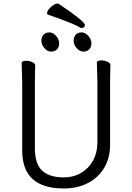

<svg xmlns="http://www.w3.org/2000/svg" viewBox="-20 -1052 750 1090"><path d="M531 -658 530 -697Q530 -703 537 -706Q544 -709 555 -709Q573 -709 590 -701.5Q607 -694 607 -682Q607 -666 606 -654L605 -594V-230Q605 -156 572 -100Q539 -44 479.5 -13Q420 18 342 18Q106 18 106 -198V-586Q106 -613 104 -655L103 -695Q103 -701 110 -704Q117 -707 128 -707Q146 -707 163 -699.5Q180 -692 180 -680Q180 -662 179 -649L178 -584V-210Q178 -122 219 -83.5Q260 -45 342 -45Q397 -45 440.5 -70.5Q484 -96 508.5 -141Q533 -186 533 -242V-595ZM398 -820Q398 -842 410 -855Q422 -868 444 -868Q464 -868 481.5 -848Q499 -828 499 -806Q499 -785 486.5 -772Q474 -759 454 -759Q432 -759 415 -779Q398 -799 398 -820ZM215 -820Q215 -842 227 -855Q239 -868 261 -868Q281 -868 298.5 -848Q316 -828 316 -806Q316 -785 303.5 -772Q291 -759 271 -759Q249 -759 232 -779Q215 -799 215 -820ZM445 -893Q440 -893 434 -896Q414 -908 383 -920.5Q352 -933 330.5 -941Q309 -949 298 -953L254 -968Q247 -971 247 -978Q247 -992 269 -1012Q291 -1032 306 -1032Q310 -1032 312 -1031Q462 -931 462 -910Q462 -903 457 -898Q452 -893 445 -893Z"/></svg>

Font: Iansui
Style: Regular
Weight: 400
Designer: But Ko / Fontworks Inc.
Foundry: zi-hi.com / Fontworks Inc.
Version: Version 1.002